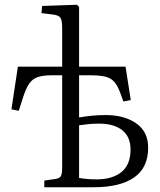

<svg xmlns="http://www.w3.org/2000/svg" viewBox="-20 -786 672 806"><path d="M166 0V-28L215 -35Q231 -38 236 -47.5Q241 -57 241 -83V-470H200Q161 -470 138.5 -462.5Q116 -455 102 -434Q88 -413 75 -372L59 -321L28 -327L55 -506H241V-667Q241 -700 234 -711Q227 -722 202 -725L154 -731L157 -761L303 -766L312 -757V-506H507L529 -366L498 -360L483 -401Q468 -441 444 -455.5Q420 -470 363 -470H312V-293Q342 -298 368 -300.5Q394 -303 424 -303Q502 -303 552 -268Q602 -233 602 -166Q602 -82 543 -41Q484 0 374 0ZM385 -33Q452 -33 490 -64Q528 -95 528 -158Q528 -212 493 -239.5Q458 -267 396 -267Q371 -267 351 -265Q331 -263 312 -260V-39Q329 -36 347 -34.5Q365 -33 385 -33Z"/></svg>

Font: Literata 36pt Light
Style: Regular
Weight: 300
Designer: Latin by Veronika Burian and Jose Scaglione. Greek by Irene Vlachou. Cyrillic by Vera Evstafieva.
Foundry: TypeTogether
Version: Version 3.002